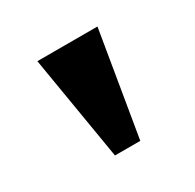

<svg xmlns="http://www.w3.org/2000/svg" viewBox="-77 -796 446 440"><g transform="rotate(-30 146.5 -576.0)"><path d="M113 -438 67 -714H226L180 -438Z"/></g></svg>

Font: Noto Serif Kannada
Style: Bold
Weight: 700
Version: Version 2.003